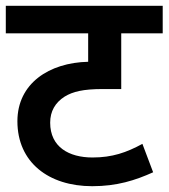

<svg xmlns="http://www.w3.org/2000/svg" viewBox="-20 -642 581 662"><path d="M541 -527V-622H0V-527H284V-429C149 -426 40 -354 40 -224C40 -82 148 0 298 0C383 0 446 -20 508 -48L471 -146C416 -116 367 -99 299 -99C218 -99 153 -135 153 -219C153 -258 170 -288 203 -309C231 -326 266 -335 335 -335H398V-527Z"/></svg>

Font: Noto Sans SemiBold
Style: Italic
Weight: 600
Italic angle: -12°
Designer: Monotype Design Team
Foundry: Monotype Imaging Inc.
Version: Version 2.013